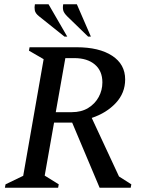

<svg xmlns="http://www.w3.org/2000/svg" viewBox="-20 -882 682 902"><path d="M3 0 6 -16 89 -56 185 -604 116 -644 119 -660H340Q446 -660 507 -620Q568 -580 568 -509Q568 -445 524 -398Q480 -351 411 -328L539 -53L597 -16L594 0H448L319 -306H234L190 -57L256 -16L253 0ZM329 -609H287L242 -355H317Q362 -355 394 -374.5Q426 -394 443.5 -426Q461 -458 461 -495Q461 -549 425.5 -579Q390 -609 329 -609ZM394 -710 296 -805Q280 -821 277 -833.5Q274 -846 277 -862H341L407 -710ZM283 -710 164 -805Q146 -819 143.5 -833.5Q141 -848 144 -862H208L296 -710Z"/></svg>

Font: Spectral Medium
Style: Italic
Weight: 500
Italic angle: -10°
Designer: Jean-Baptiste Levee
Foundry: Production Type
Version: Version 2.001